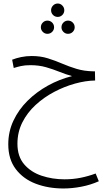

<svg xmlns="http://www.w3.org/2000/svg" viewBox="-20 -799 621 1090"><path d="M340 271Q254 271 183 244Q112 217 69.5 161Q27 105 27 20Q27 -52 56.5 -114.5Q86 -177 136.5 -227Q187 -277 252 -313Q317 -349 389 -367Q353 -377 317 -391.5Q281 -406 241 -417.5Q201 -429 152 -429Q121 -429 99 -424Q77 -419 58 -413L49 -460Q71 -469 100 -475Q129 -481 160 -481Q210 -481 251.5 -468Q293 -455 332.5 -438Q372 -421 415 -408Q458 -395 511 -394H519L520 -342Q466 -341 406 -324.5Q346 -308 288 -277.5Q230 -247 182.5 -203.5Q135 -160 107 -104.5Q79 -49 79 17Q79 89 117 133.5Q155 178 216 198.5Q277 219 346 219Q395 219 439 210Q483 201 523 186L541 230Q494 251 441.5 261Q389 271 340 271ZM308 -703Q292 -703 281 -714Q270 -725 270 -741Q270 -756 281 -767.5Q292 -779 308 -779Q323 -779 334 -767.5Q345 -756 345 -741Q345 -725 334 -714Q323 -703 308 -703ZM249 -607Q234 -607 223 -618Q212 -629 212 -644Q212 -660 223 -671Q234 -682 249 -682Q265 -682 276 -671Q287 -660 287 -644Q287 -629 276 -618Q265 -607 249 -607ZM366 -607Q351 -607 340 -618Q329 -629 329 -644Q329 -660 340 -671Q351 -682 366 -682Q382 -682 393 -671Q404 -660 404 -644Q404 -629 393 -618Q382 -607 366 -607Z"/></svg>

Font: Noto Sans Arabic UI SmCn Lt
Style: Regular
Weight: 300
Width: 4
Designer: Monotype Design Team, Nadine Chahine and Nizar Qandah
Foundry: Monotype Imaging Inc.
Version: Version 2.010; ttfautohint (v1.8.4.7-5d5b)